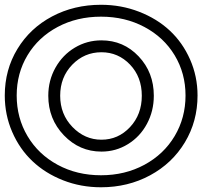

<svg xmlns="http://www.w3.org/2000/svg" viewBox="-22 -751 847 804"><path d="M-2 -351.1Q-2 -459 51 -546.1Q104 -633.3 196 -682.1Q288.1 -731 400.9 -731Q485.4 -731 560.3 -701.9Q635.3 -672.9 689 -622.8Q742.7 -572.8 773.9 -502Q805.2 -431.2 805.2 -351.1Q805.2 -243.2 752.2 -155Q699.2 -66.9 606.4 -16.8Q513.7 33.2 400.9 33.2Q316.4 33.2 241.9 3.9Q167.5 -25.4 113.8 -76.2Q60.1 -127 29.1 -198.5Q-2 -270 -2 -351.1ZM47.9 -351.1Q47.9 -257.3 93.3 -180.9Q138.7 -104.5 219.5 -60.8Q300.3 -17.1 400.9 -17.1Q501.5 -17.1 582.8 -61Q664.1 -105 709.5 -181.4Q754.9 -257.8 754.9 -351.1Q754.9 -443.8 709.5 -519.3Q664.1 -594.7 583 -637.9Q502 -681.2 400.9 -681.2Q300.3 -681.2 219.5 -638.2Q138.7 -595.2 93.3 -519.8Q47.9 -444.3 47.9 -351.1ZM180.2 -350.1Q180.2 -414.1 210.2 -467.5Q240.2 -521 291.3 -551.5Q342.3 -582 402.8 -582Q495.1 -582 558.6 -514.9Q622.1 -447.8 622.1 -350.1Q622.1 -286.1 593.3 -232.4Q564.5 -178.7 513.9 -147.5Q463.4 -116.2 402.8 -116.2Q311 -116.2 245.6 -184.3Q180.2 -252.4 180.2 -350.1ZM402.8 -166Q473.1 -166 522.5 -218.8Q571.8 -271.5 571.8 -350.1Q571.8 -428.7 522.5 -480.5Q473.1 -532.2 402.8 -532.2Q331.1 -532.2 280.5 -480Q230 -427.7 230 -350.1Q230 -272.5 281.5 -219.2Q333 -166 402.8 -166Z"/></svg>

Font: Trueno Bold Outline
Style: Regular
Weight: 700
Width: 6
Designer: Julieta Ulanovsky
Foundry: Julieta Ulanovsky
Version: Version 3.001b | FøM Fix